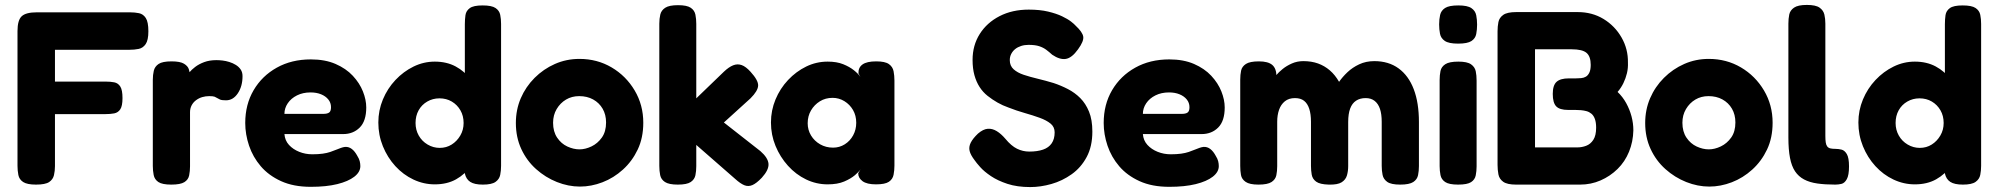

<svg xmlns="http://www.w3.org/2000/svg" viewBox="-20 -740 8099 779"><path d="M126 9Q90 9 74 -1.5Q58 -12 54.5 -30Q51 -48 51 -67V-614Q51 -658 68 -674Q85 -690 129 -690H507Q527 -690 544 -686.5Q561 -683 571.5 -667Q582 -651 582 -613Q582 -577 571 -561Q560 -545 542.5 -541.5Q525 -538 505 -538H203V-409H408Q428 -409 443.5 -406Q459 -403 468 -389Q477 -375 477 -342Q477 -310 468 -296.5Q459 -283 443.5 -280Q428 -277 407 -277H203V-66Q203 -47 199 -29.5Q195 -12 179.5 -1.5Q164 9 126 9Z M675 9Q638 9 622.5 -1.5Q607 -12 603.5 -30Q600 -48 600 -67V-416Q600 -436 604 -453Q608 -470 623.5 -480.5Q639 -491 676 -491Q711 -491 726.5 -481.5Q742 -472 746 -459.5Q750 -447 750 -438L738 -432Q740 -436 748.5 -446.5Q757 -457 772 -468.5Q787 -480 808.5 -488Q830 -496 858 -496Q869 -496 882.5 -494.5Q896 -493 910.5 -488.5Q925 -484 937 -476.5Q949 -469 956.5 -458Q964 -447 964 -431Q964 -390 945 -361.5Q926 -333 897 -333Q880 -333 873 -336Q866 -339 861.5 -342Q857 -345 851 -347.5Q845 -350 829 -350Q814 -350 800.5 -346Q787 -342 775.5 -333.5Q764 -325 757.5 -312.5Q751 -300 751 -285V-65Q751 -46 747.5 -28.5Q744 -11 728 -1Q712 9 675 9Z M1241 18Q1171 18 1120.5 -5Q1070 -28 1038 -65.5Q1006 -103 990.5 -149Q975 -195 975 -241Q975 -316 1009 -374Q1043 -432 1103 -465.5Q1163 -499 1241 -499Q1299 -499 1341.5 -480.5Q1384 -462 1411.5 -432.5Q1439 -403 1452.5 -369Q1466 -335 1466 -304Q1466 -249 1439.5 -222.5Q1413 -196 1372 -196H1134Q1136 -170 1152.5 -152Q1169 -134 1194 -124Q1219 -114 1247 -114Q1271 -114 1289 -116.5Q1307 -119 1320 -123.5Q1333 -128 1344 -132.5Q1355 -137 1363.5 -140Q1372 -143 1380 -144Q1395 -145 1407.5 -135.5Q1420 -126 1430 -107Q1437 -96 1439.5 -86Q1442 -76 1442 -66Q1442 -42 1417.5 -23Q1393 -4 1348.5 7Q1304 18 1241 18ZM1134 -278H1292Q1308 -278 1315.5 -283.5Q1323 -289 1323 -305Q1323 -323 1312 -336.5Q1301 -350 1282.5 -357.5Q1264 -365 1240 -365Q1209 -365 1185 -353Q1161 -341 1147.5 -321Q1134 -301 1134 -278Z M1744 8Q1699 8 1657.5 -11.5Q1616 -31 1584 -66Q1552 -101 1533.5 -146.5Q1515 -192 1515 -243Q1515 -292 1533.5 -336.5Q1552 -381 1584.5 -415.5Q1617 -450 1658 -470Q1699 -490 1744 -490Q1792 -490 1828.5 -470.5Q1865 -451 1890 -417Q1915 -383 1927.5 -338Q1940 -293 1941 -244Q1942 -193 1929.5 -148Q1917 -103 1892 -68Q1867 -33 1830.5 -12.5Q1794 8 1744 8ZM1764 -140Q1791 -140 1812.5 -153.5Q1834 -167 1847.5 -190Q1861 -213 1861 -241Q1861 -270 1848 -292.5Q1835 -315 1813 -328Q1791 -341 1763 -341Q1736 -341 1713.5 -328Q1691 -315 1678.5 -292.5Q1666 -270 1666 -241Q1666 -213 1679 -190Q1692 -167 1715 -153.5Q1738 -140 1764 -140ZM1939 9Q1905 9 1888 -2Q1871 -13 1866 -36V-642Q1866 -661 1868.5 -678.5Q1871 -696 1886 -707Q1901 -718 1938 -718Q1975 -718 1990.5 -707.5Q2006 -697 2009.5 -680Q2013 -663 2013 -643V-67Q2013 -48 2009.5 -30.5Q2006 -13 1990.5 -2Q1975 9 1939 9Z M2333 17Q2286 17 2239.5 -1.5Q2193 -20 2155 -54Q2117 -88 2095 -135.5Q2073 -183 2073 -241Q2073 -295 2093 -341.5Q2113 -388 2149 -424Q2185 -460 2231.5 -480.5Q2278 -501 2331 -501Q2403 -501 2461.5 -466.5Q2520 -432 2555 -373Q2590 -314 2590 -242Q2590 -181 2567.5 -133.5Q2545 -86 2507.5 -52Q2470 -18 2424.5 -0.5Q2379 17 2333 17ZM2331 -134Q2355 -134 2380 -146Q2405 -158 2422 -182Q2439 -206 2439 -243Q2439 -275 2425 -299Q2411 -323 2386.5 -336.5Q2362 -350 2330 -350Q2300 -350 2276.5 -336Q2253 -322 2238.5 -297.5Q2224 -273 2224 -242Q2224 -206 2240.5 -181.5Q2257 -157 2282 -145.5Q2307 -134 2331 -134Z M3065 -127Q3096 -100 3098 -75.5Q3100 -51 3071 -19Q3049 4 3032.5 11Q3016 18 3000 11.5Q2984 5 2963 -14L2805 -152V-66Q2805 -46 2801.5 -29Q2798 -12 2782.5 -1.5Q2767 9 2730 9Q2694 9 2678 -1.5Q2662 -12 2658.5 -29.5Q2655 -47 2655 -67V-644Q2655 -664 2659 -681Q2663 -698 2679 -708.5Q2695 -719 2731 -719Q2767 -719 2782.5 -708.5Q2798 -698 2801.5 -680.5Q2805 -663 2805 -643V-341L2917 -449Q2937 -468 2954.5 -475Q2972 -482 2989 -476Q3006 -470 3025 -449Q3057 -414 3056 -392.5Q3055 -371 3025 -341L2917 -243Z M3534 8Q3497 8 3479.5 -5Q3462 -18 3462 -37L3472 -54Q3466 -44 3449 -29.5Q3432 -15 3405 -3.5Q3378 8 3338 8Q3292 8 3250.5 -12Q3209 -32 3177 -67.5Q3145 -103 3126.5 -148Q3108 -193 3108 -243Q3108 -292 3126.5 -336.5Q3145 -381 3177.5 -415.5Q3210 -450 3251 -470Q3292 -490 3338 -490Q3375 -490 3401 -479.5Q3427 -469 3444.5 -455Q3462 -441 3471 -428L3463 -442Q3462 -466 3479.5 -478.5Q3497 -491 3535 -491Q3571 -491 3586.5 -480Q3602 -469 3605.5 -451Q3609 -433 3609 -413V-68Q3609 -49 3605.5 -31Q3602 -13 3586.5 -2.5Q3571 8 3534 8ZM3360 -141Q3386 -141 3407.5 -154.5Q3429 -168 3441.5 -191Q3454 -214 3454 -242Q3454 -271 3441 -293.5Q3428 -316 3406 -329.5Q3384 -343 3358 -343Q3329 -343 3306.5 -329Q3284 -315 3270.5 -292Q3257 -269 3257 -240Q3257 -213 3270.5 -190.5Q3284 -168 3307.5 -154.5Q3331 -141 3360 -141Z M4160 19Q4107 19 4067.5 6Q4028 -7 4000.5 -25.5Q3973 -44 3957 -62Q3941 -80 3935 -89Q3918 -111 3914 -127.5Q3910 -144 3918.5 -161Q3927 -178 3948 -198Q3969 -216 3987.5 -217.5Q4006 -219 4024 -208Q4042 -197 4059 -177Q4083 -148 4106.5 -136.5Q4130 -125 4156 -125Q4189 -125 4212 -133Q4235 -141 4247 -158.5Q4259 -176 4259 -203Q4259 -225 4242.5 -238.5Q4226 -252 4198.5 -262Q4171 -272 4137.5 -281.5Q4104 -291 4071 -304Q4048 -312 4027 -324Q4006 -336 3987 -351Q3968 -366 3954.5 -387Q3941 -408 3933.5 -435Q3926 -462 3926 -497Q3926 -556 3955 -602Q3984 -648 4035.5 -674.5Q4087 -701 4154 -701Q4199 -701 4232.5 -693Q4266 -685 4289 -674Q4312 -663 4325.5 -652.5Q4339 -642 4344 -636Q4372 -610 4375 -591.5Q4378 -573 4354 -540Q4329 -505 4304.5 -501Q4280 -497 4249 -518Q4237 -529 4225 -538Q4213 -547 4196.5 -552.5Q4180 -558 4153 -558Q4137 -558 4123 -553.5Q4109 -549 4099 -541Q4089 -533 4083 -521.5Q4077 -510 4077 -496Q4077 -473 4092.5 -459Q4108 -445 4133.5 -436.5Q4159 -428 4190.5 -420.5Q4222 -413 4255 -403Q4285 -393 4313 -378.5Q4341 -364 4363 -342Q4385 -320 4398.5 -287Q4412 -254 4412 -206Q4412 -146 4389 -103Q4366 -60 4328 -33Q4290 -6 4246 6.5Q4202 19 4160 19Z M4724 18Q4654 18 4603.5 -5Q4553 -28 4521 -65.5Q4489 -103 4473.5 -149Q4458 -195 4458 -241Q4458 -316 4492 -374Q4526 -432 4586 -465.5Q4646 -499 4724 -499Q4782 -499 4824.5 -480.5Q4867 -462 4894.5 -432.5Q4922 -403 4935.5 -369Q4949 -335 4949 -304Q4949 -249 4922.5 -222.5Q4896 -196 4855 -196H4617Q4619 -170 4635.5 -152Q4652 -134 4677 -124Q4702 -114 4730 -114Q4754 -114 4772 -116.5Q4790 -119 4803 -123.5Q4816 -128 4827 -132.5Q4838 -137 4846.5 -140Q4855 -143 4863 -144Q4878 -145 4890.5 -135.5Q4903 -126 4913 -107Q4920 -96 4922.5 -86Q4925 -76 4925 -66Q4925 -42 4900.5 -23Q4876 -4 4831.5 7Q4787 18 4724 18ZM4617 -278H4775Q4791 -278 4798.5 -283.5Q4806 -289 4806 -305Q4806 -323 4795 -336.5Q4784 -350 4765.5 -357.5Q4747 -365 4723 -365Q4692 -365 4668 -353Q4644 -341 4630.5 -321Q4617 -301 4617 -278Z M5086 9Q5050 9 5034 -2Q5018 -13 5015 -30Q5012 -47 5012 -67V-417Q5012 -437 5015.5 -453.5Q5019 -470 5035 -480.5Q5051 -491 5088 -491Q5125 -491 5142 -476.5Q5159 -462 5159 -429L5146 -418Q5148 -423 5158 -435Q5168 -447 5184 -460Q5200 -473 5221.5 -482.5Q5243 -492 5268 -492Q5301 -492 5327.5 -482.5Q5354 -473 5375.5 -454.5Q5397 -436 5413 -408Q5427 -428 5447 -447Q5467 -466 5494.5 -479Q5522 -492 5556 -492Q5614 -492 5654.5 -462.5Q5695 -433 5716 -378Q5737 -323 5737 -245V-66Q5737 -47 5733.5 -29.5Q5730 -12 5714 -1.5Q5698 9 5661 9Q5624 9 5608.5 -2Q5593 -13 5589.5 -30.5Q5586 -48 5586 -67V-246Q5586 -277 5579 -298Q5572 -319 5557.5 -330.5Q5543 -342 5521 -342Q5498 -342 5482 -331.5Q5466 -321 5458 -299.5Q5450 -278 5450 -245V-66Q5450 -46 5445 -28.5Q5440 -11 5423.5 -0.5Q5407 10 5371 9Q5335 8 5320 -3Q5305 -14 5302 -31.5Q5299 -49 5299 -67V-246Q5299 -277 5292 -298.5Q5285 -320 5271 -331Q5257 -342 5234 -342Q5209 -342 5193 -329Q5177 -316 5169.5 -294.5Q5162 -273 5162 -246V-66Q5162 -46 5158.5 -29Q5155 -12 5139 -1.5Q5123 9 5086 9Z M5896 9Q5859 9 5843.5 -1.5Q5828 -12 5824.5 -29.5Q5821 -47 5821 -66V-415Q5821 -435 5824.5 -452Q5828 -469 5844 -479.5Q5860 -490 5897 -490Q5933 -490 5948.5 -479Q5964 -468 5967.5 -451Q5971 -434 5971 -413V-65Q5971 -46 5967.5 -28.5Q5964 -11 5948.5 -1Q5933 9 5896 9ZM5896 -563Q5858 -563 5842 -574Q5826 -585 5822.5 -603Q5819 -621 5819 -641Q5819 -662 5823 -679.5Q5827 -697 5843 -707.5Q5859 -718 5897 -718Q5934 -718 5950 -707Q5966 -696 5969.5 -678Q5973 -660 5973 -640Q5973 -620 5969.5 -602Q5966 -584 5950 -573.5Q5934 -563 5896 -563Z M6131 9Q6095 9 6079 -2.5Q6063 -14 6059.5 -32.5Q6056 -51 6056 -71V-613Q6056 -633 6059.5 -650.5Q6063 -668 6079 -679.5Q6095 -691 6132 -691H6381Q6440 -691 6486 -663Q6532 -635 6559 -588Q6586 -541 6585 -486Q6586 -464 6581 -443Q6576 -422 6566.5 -402.5Q6557 -383 6543 -367Q6564 -347 6578 -321.5Q6592 -296 6599.5 -268Q6607 -240 6607 -211Q6606 -165 6589.5 -124.5Q6573 -84 6543 -54.5Q6513 -25 6474 -8Q6435 9 6391 9ZM6208 -142H6381Q6398 -142 6415.5 -148.5Q6433 -155 6444.5 -172.5Q6456 -190 6456 -222Q6456 -243 6451 -257Q6446 -271 6437 -278.5Q6428 -286 6417 -289Q6406 -292 6394 -293Q6382 -294 6371 -294H6342Q6308 -294 6294 -308.5Q6280 -323 6280 -359Q6280 -394 6295.5 -408Q6311 -422 6345 -422H6374Q6384 -422 6395 -423Q6406 -424 6414.5 -429Q6423 -434 6428.5 -445.5Q6434 -457 6434 -477Q6434 -511 6417 -525.5Q6400 -540 6357 -540H6208Z M6915 17Q6868 17 6821.5 -1.5Q6775 -20 6737 -54Q6699 -88 6677 -135.5Q6655 -183 6655 -241Q6655 -295 6675 -341.5Q6695 -388 6731 -424Q6767 -460 6813.5 -480.5Q6860 -501 6913 -501Q6985 -501 7043.5 -466.5Q7102 -432 7137 -373Q7172 -314 7172 -242Q7172 -181 7149.5 -133.5Q7127 -86 7089.5 -52Q7052 -18 7006.5 -0.5Q6961 17 6915 17ZM6913 -134Q6937 -134 6962 -146Q6987 -158 7004 -182Q7021 -206 7021 -243Q7021 -275 7007 -299Q6993 -323 6968.5 -336.5Q6944 -350 6912 -350Q6882 -350 6858.5 -336Q6835 -322 6820.5 -297.5Q6806 -273 6806 -242Q6806 -206 6822.5 -181.5Q6839 -157 6864 -145.5Q6889 -134 6913 -134Z M7426 9Q7385 9 7353.5 4.5Q7322 0 7299.5 -12Q7277 -24 7263 -45Q7249 -66 7242.5 -99.5Q7236 -133 7236 -182V-644Q7236 -664 7239.5 -681Q7243 -698 7259 -709Q7275 -720 7311 -720Q7347 -720 7362.5 -709Q7378 -698 7382 -681Q7386 -664 7386 -644V-189Q7386 -173 7387.5 -162.5Q7389 -152 7393.5 -146Q7398 -140 7406 -138Q7414 -136 7427 -136Q7439 -136 7451.5 -133Q7464 -130 7473 -115Q7482 -100 7482 -65Q7482 -29 7473 -13Q7464 3 7451.5 6Q7439 9 7426 9Z M7749 8Q7704 8 7662.5 -11.5Q7621 -31 7589 -66Q7557 -101 7538.5 -146.5Q7520 -192 7520 -243Q7520 -292 7538.5 -336.5Q7557 -381 7589.5 -415.5Q7622 -450 7663 -470Q7704 -490 7749 -490Q7797 -490 7833.5 -470.5Q7870 -451 7895 -417Q7920 -383 7932.5 -338Q7945 -293 7946 -244Q7947 -193 7934.5 -148Q7922 -103 7897 -68Q7872 -33 7835.5 -12.5Q7799 8 7749 8ZM7769 -140Q7796 -140 7817.5 -153.5Q7839 -167 7852.5 -190Q7866 -213 7866 -241Q7866 -270 7853 -292.5Q7840 -315 7818 -328Q7796 -341 7768 -341Q7741 -341 7718.5 -328Q7696 -315 7683.5 -292.5Q7671 -270 7671 -241Q7671 -213 7684 -190Q7697 -167 7720 -153.5Q7743 -140 7769 -140ZM7944 9Q7910 9 7893 -2Q7876 -13 7871 -36V-642Q7871 -661 7873.5 -678.5Q7876 -696 7891 -707Q7906 -718 7943 -718Q7980 -718 7995.5 -707.5Q8011 -697 8014.5 -680Q8018 -663 8018 -643V-67Q8018 -48 8014.5 -30.5Q8011 -13 7995.5 -2Q7980 9 7944 9Z"/></svg>

Font: Fredoka SemiBold
Style: Regular
Weight: 600
Designer: Ben Nathan
Foundry: Milena B. Brandão, Ben Nathan
Version: Version 2.001